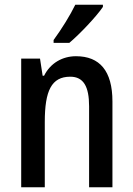

<svg xmlns="http://www.w3.org/2000/svg" viewBox="-20 -879 559 806"><path d="M412 -850V-859H296C274 -814 240 -759 205 -711V-699H271C315 -736 385 -810 412 -850ZM299 -643C243 -643 192 -615 165 -561H159L148 -633H69V-93H168V-367C168 -498 196 -557 275 -557C331 -557 354 -515 354 -433V-93H452V-453C452 -582 398 -643 299 -643Z"/></svg>

Font: Noto Sans Kannada UI Condensed Medium
Style: Regular
Weight: 500
Width: 3
Designer: Jelle Bosma - Monotype Design Team
Foundry: Monotype Imaging Inc.
Version: Version 2.005